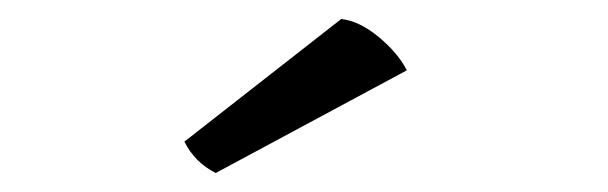

<svg xmlns="http://www.w3.org/2000/svg" viewBox="-20 -721 640 202"><path d="M408 -647 207 -539Q185 -550 174 -572L339 -701Q358 -699 378.5 -682Q399 -665 408 -647Z"/></svg>

Font: Karma Medium
Style: Regular
Weight: 500
Designer: Joana Correia
Foundry: Indian Type Foundry
Version: Version 1.202;PS 1.0;hotconv 1.0.78;makeotf.lib2.5.61930; tt